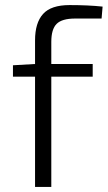

<svg xmlns="http://www.w3.org/2000/svg" viewBox="-20 -736 424 756"><path d="M380 -663H276Q224 -663 203 -642Q182 -621 182 -571V-484H345V-434H182V0H118V-434H31V-479L118 -484V-577Q118 -646 149.5 -681Q181 -716 254 -716Q328 -716 384 -710Z"/></svg>

Font: Exo 2.0 Light
Style: Regular
Weight: 300
Designer: Natanael Gama
Version: Version 1.001;PS 001.001;hotconv 1.0.70;makeotf.lib2.5.58329